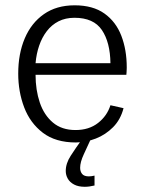

<svg xmlns="http://www.w3.org/2000/svg" viewBox="-20 -530 539 730"><path d="M268.6 11.7Q191.4 11.7 143.1 -25.1Q94.7 -62 72 -121.6Q49.3 -181.2 49.3 -250Q49.3 -325.7 74.2 -384.3Q99.1 -442.9 147 -476.3Q194.8 -509.8 263.7 -509.8Q333.5 -509.8 377.2 -478.5Q420.9 -447.3 441.4 -393.8Q461.9 -340.3 461.9 -273.9Q461.9 -272 461.7 -266.6Q461.4 -261.2 461.2 -255.6Q460.9 -250 460.4 -245.6H115.2Q115.2 -188 131.3 -140.1Q147.5 -92.3 181.2 -64Q214.8 -35.6 267.1 -35.6Q318.4 -35.6 352.8 -62.5Q387.2 -89.4 399.9 -129.9L449.7 -118.7Q438.5 -75.2 409.9 -46.4Q381.3 -17.6 344.2 -3.2Q307.1 11.2 268.6 11.7ZM115.2 -289.6H399.9Q398.9 -369.1 367.4 -415.8Q335.9 -462.4 263.2 -462.4Q229 -462.4 202.6 -449Q176.3 -435.5 158 -411.6Q139.6 -387.7 128.9 -356.4Q118.2 -325.2 115.2 -289.6ZM302.2 180.2Q277.8 180.2 261.7 171.6Q245.6 163.1 237.8 149.4Q230 135.7 230 120.1Q230 91.3 248.8 62.3Q267.6 33.2 291.5 0H324.7Q312.5 26.9 298.6 56.6Q284.7 86.4 284.7 107.9Q284.7 122.1 292.2 131.3Q299.8 140.6 317.9 140.6Q327.1 140.6 339.4 137.7V175.3Q319.3 180.2 302.2 180.2Z"/></svg>

Font: Pontano Sans Light
Style: Regular
Weight: 300
Designer: Vernon Adams
Foundry: Vernon Adams
Version: Version 2.001